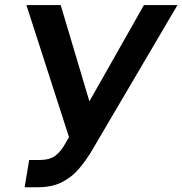

<svg xmlns="http://www.w3.org/2000/svg" viewBox="-20 -748 738 777"><path d="M79.6 9.8 98.1 -100.6H139.6Q182.1 -100.6 205.3 -118.9Q228.5 -137.2 244.6 -168L259.3 -192.9L86.9 -727.5H225.6L341.8 -337.9L562.5 -727.5H698.2L349.6 -134.8Q326.2 -96.2 297.9 -63.2Q269.5 -30.3 229.7 -10.3Q189.9 9.8 131.8 9.8Z"/></svg>

Font: Inter Display Semi Bold
Style: Italic
Weight: 600
Italic angle: -9.39999°
Designer: Rasmus Andersson
Foundry: rsms
Version: Version 4.000;git-4fc901f